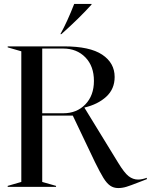

<svg xmlns="http://www.w3.org/2000/svg" viewBox="-20 -947 764 973"><path d="M461 -126 349 -361H194V-25L264 -5V0H19V-5L88 -25V-687L19 -707V-712H304Q435 -712 498 -670Q561 -628 561 -557Q561 -496 518.5 -457Q476 -418 408 -402V-401L579 -122Q610 -71 632 -54Q654 -37 680 -37Q699 -37 724 -46V-39L680 -22Q642 -7 621 -0.5Q600 6 579 6Q556 6 538.5 -6Q521 -18 504 -45.5Q487 -73 461 -126ZM301 -373Q369 -373 412.5 -418Q456 -463 456 -537Q456 -612 412.5 -656.5Q369 -701 300 -701H194V-373ZM286 -774Q321 -837 356 -927H444V-924Q382 -855 291 -774Z"/></svg>

Font: Nyght Serif
Style: Regular
Weight: 400
Designer: Maksym Kobuzan
Version: Version 0.410